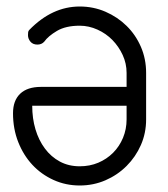

<svg xmlns="http://www.w3.org/2000/svg" viewBox="-20 -570 516 590"><path d="M369 -245H79Q79 -206 89 -172.5Q99 -139 118 -113.5Q137 -88 164 -73.5Q191 -59 225 -59Q256 -59 282 -70Q308 -81 327.5 -100.5Q347 -120 358 -146.5Q369 -173 369 -203ZM116 -442Q108 -433 95 -433Q81 -433 73.5 -442Q66 -451 66 -462Q66 -467 66.5 -471Q67 -475 70 -478Q140 -550 225 -550Q267 -550 304 -534Q341 -518 369 -490.5Q397 -463 413 -426Q429 -389 429 -346V-203Q429 -161 413 -124.5Q397 -88 369 -60Q341 -32 304 -16Q267 0 225 0Q182 0 144.5 -17Q107 -34 79.5 -63.5Q52 -93 36 -133.5Q20 -174 20 -222Q20 -261 42 -282Q64 -303 106 -303H369V-346Q369 -375 357 -401Q345 -427 325.5 -447Q306 -467 279.5 -479Q253 -491 225 -491Q182 -491 155 -475Q128 -459 116 -442Z"/></svg>

Font: VDS
Style: Thin
Weight: 100
Width: 0
Designer: artmaker
Foundry: artmaker
Version: Version 1.000 2012 initial release